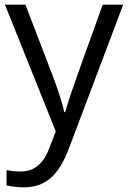

<svg xmlns="http://www.w3.org/2000/svg" viewBox="-20 -555 544 815"><path d="M1 -535.2H87.9L205.1 -230Q243.7 -125.5 252.9 -79.1H256.8Q263.2 -104 283.4 -164.3Q303.7 -224.6 416 -535.2H502.9L272.9 74.2Q238.8 164.6 193.1 202.4Q147.5 240.2 81.1 240.2Q43.9 240.2 7.8 231.9V167Q34.7 172.9 67.9 172.9Q151.4 172.9 187 79.1L216.8 2.9Z"/></svg>

Font: f0_30457 
Style: Regular
Weight: 400
Foundry: Ascender Corporation
Version: Version 1.10